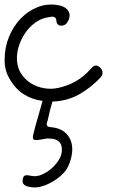

<svg xmlns="http://www.w3.org/2000/svg" viewBox="-31 -494 553 836"><path d="M402.3 -202.1Q413.1 -193.4 415 -181.2Q417 -168.9 408.2 -158.2Q364.3 -111.3 312.5 -82.5Q260.7 -53.7 197.3 -51.8Q185.5 -13.7 176.8 29.3Q175.8 34.2 173.8 39.1Q171.9 43.9 172.4 48.3Q172.9 52.7 176.3 55.7Q179.7 58.6 189.5 59.6Q225.6 62.5 247.1 78.6Q268.6 94.7 277.3 118.7Q286.1 142.6 282.7 171.9Q279.3 201.2 265.6 230.5Q256.8 250 238.3 267.1Q219.7 284.2 197.3 297.4Q174.8 310.5 150.9 317.4Q127 324.2 107.4 321.3Q100.6 320.3 93.3 318.8Q85.9 317.4 80.1 314.5Q74.2 311.5 70.3 305.7Q66.4 299.8 67.4 290Q68.4 279.3 72.3 274.4Q76.2 269.5 82 269Q87.9 268.6 95.2 270Q102.5 271.5 110.4 272.5Q129.9 275.4 151.4 266.1Q172.9 256.8 191.9 240.7Q210.9 224.6 224.1 204.1Q237.3 183.6 238.3 163.1Q240.2 135.7 225.6 122.6Q210.9 109.4 185.5 109.4Q181.6 109.4 178.2 108.9Q174.8 108.4 170.9 109.4Q145.5 114.3 132.3 115.7Q119.1 117.2 114.7 112.3Q110.4 107.4 113.3 94.2Q116.2 81.1 123 55.7Q130.9 27.3 138.7 0.5Q146.5 -26.4 154.3 -54.7Q108.4 -60.5 71.8 -84Q35.2 -107.4 9.8 -152.3Q-2 -172.9 -6.8 -194.3Q-11.7 -215.8 -10.7 -235.4Q-10.7 -288.1 8.3 -334Q27.3 -379.9 58.6 -412.6Q89.8 -445.3 130.4 -461.9Q170.9 -478.5 214.8 -472.7Q249 -468.8 263.7 -450.2Q278.3 -431.6 267.6 -407.2Q263.7 -397.5 257.8 -391.1Q252 -384.8 241.2 -382.8Q230.5 -380.9 223.1 -385.7Q215.8 -390.6 214.8 -401.4Q213.9 -412.1 210.4 -416Q207 -419.9 201.7 -420.9Q196.3 -421.9 190.9 -420.9Q185.5 -419.9 179.7 -418.9Q149.4 -415 122.6 -395.5Q95.7 -376 76.7 -347.2Q57.6 -318.4 48.3 -283.7Q39.1 -249 44.9 -214.8Q49.8 -187.5 66.4 -165.5Q83 -143.6 106.9 -129.4Q130.9 -115.2 161.1 -109.9Q191.4 -104.5 222.7 -111.3Q263.7 -120.1 298.8 -140.1Q334 -160.2 362.3 -192.4Q371.1 -203.1 380.4 -207.5Q389.6 -211.9 402.3 -202.1Z"/></svg>

Font: Scriphy
Style: Regular
Weight: 400
Designer: Ala M. Lockhart
Foundry: Ala M. Lockhart
Version: Version 1.0 2021